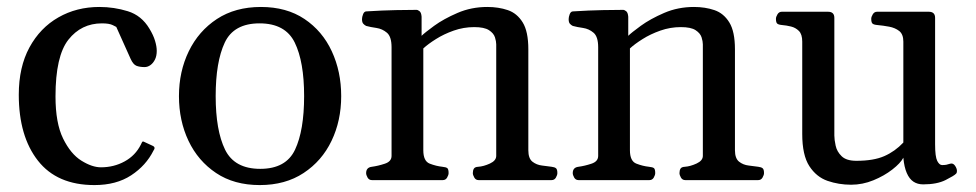

<svg xmlns="http://www.w3.org/2000/svg" viewBox="-20 -515 2790 549"><path d="M250 14.2Q143.1 14.2 88.4 -55.7Q33.7 -125.5 33.7 -244.1Q33.7 -323.2 64.2 -379.4Q94.7 -435.5 147 -465.3Q199.2 -495.1 264.2 -495.1Q306.2 -495.1 345.5 -482.9Q384.8 -470.7 407.2 -433.1Q418.5 -414.6 423.3 -398.4Q428.2 -382.3 428.2 -369.6Q428.2 -355 423.1 -344.7Q418 -334.5 410.2 -328.9Q402.3 -323.2 393.6 -323.2Q379.4 -323.2 370.1 -326.9Q360.8 -330.6 353.5 -346.7L312.5 -438Q312.5 -438 302.5 -443.1Q292.5 -448.2 271.5 -448.2Q212.4 -448.2 175.5 -401.4Q138.7 -354.5 138.7 -239.3Q138.7 -163.1 160.4 -118.9Q182.1 -74.7 212.6 -55.7Q243.2 -36.6 268.6 -36.6Q305.7 -36.6 336.4 -53.5Q367.2 -70.3 382.8 -101.6Q384.3 -104.5 386 -108.2Q387.7 -111.8 392.1 -109.4L416.5 -98.1Q421.9 -95.7 421.9 -91.8Q421.9 -89.8 420.9 -87.9Q419.9 -85.9 418.9 -84.5Q397.5 -41.5 355 -13.7Q312.5 14.2 250 14.2Z M491.7 -240.2Q491.7 -310.5 519.8 -368.4Q547.9 -426.3 600.3 -460.7Q652.8 -495.1 726.1 -495.1Q799.3 -495.1 850.6 -460.7Q901.9 -426.3 928.7 -368.4Q955.6 -310.5 955.6 -240.2Q955.6 -169.9 928 -112.3Q900.4 -54.7 848.1 -20.3Q795.9 14.2 722.7 14.2Q649.4 14.2 597.9 -20.3Q546.4 -54.7 519 -112.3Q491.7 -169.9 491.7 -240.2ZM596.7 -240.2Q596.7 -142.1 623.5 -87.2Q650.4 -32.2 724.1 -32.2Q797.9 -32.2 823.7 -87.2Q849.6 -142.1 849.6 -240.2Q849.6 -338.4 822.8 -393.3Q795.9 -448.2 722.2 -448.2Q648.4 -448.2 622.6 -393.1Q596.7 -337.9 596.7 -240.2Z M1043.5 0Q1035.2 0 1031 -7.3Q1026.9 -14.6 1026.9 -20Q1026.9 -36.1 1043 -38.1Q1061 -40.5 1080.3 -46.9Q1099.6 -53.2 1099.6 -69.3V-379.9Q1099.6 -410.2 1086.4 -421.4Q1073.2 -432.6 1056.2 -435.1Q1039.1 -437.5 1026.9 -440.9Q1022 -443.4 1018.6 -447.3Q1015.1 -451.2 1015.1 -460.4Q1015.1 -466.3 1018.1 -474.1Q1021 -481.9 1026.9 -482.4Q1074.2 -485.4 1112.5 -486.1Q1150.9 -486.8 1170.9 -486.8Q1174.8 -486.8 1179.7 -482.9Q1184.6 -479 1185.5 -467.3V-412.6Q1194.3 -421.4 1221.4 -441.2Q1248.5 -460.9 1288.1 -478Q1327.6 -495.1 1373.5 -495.1Q1405.3 -495.1 1431.9 -486.1Q1458.5 -477.1 1474.6 -450.9Q1490.7 -424.8 1490.7 -374V-85.4Q1490.7 -62 1502.4 -52.7Q1514.2 -43.5 1529.8 -41.7Q1545.4 -40 1557.6 -38.1Q1565.9 -37.1 1569.8 -33.9Q1573.7 -30.8 1573.7 -20Q1573.7 -14.6 1569.6 -7.3Q1565.4 0 1557.1 0H1348.6Q1340.3 0 1336.2 -7.3Q1332 -14.6 1332 -20Q1332 -27.8 1335 -32.7Q1337.9 -37.6 1347.2 -38.1Q1362.8 -39.1 1380.9 -47.4Q1398.9 -55.7 1398.9 -69.3V-388.2Q1398.9 -396.5 1395.3 -408.2Q1391.6 -419.9 1378.2 -428.7Q1364.7 -437.5 1335.9 -437.5Q1305.7 -437.5 1277.3 -427.5Q1249 -417.5 1226.6 -403.3Q1204.1 -389.2 1190.4 -376.5V-85.4Q1190.4 -54.2 1208.7 -47.1Q1227.1 -40 1245.1 -38.1Q1255.4 -37.1 1259 -34.2Q1262.7 -31.2 1262.7 -20Q1262.7 -14.6 1258.5 -7.3Q1254.4 0 1246.1 0Z M1634.3 0Q1626 0 1621.8 -7.3Q1617.7 -14.6 1617.7 -20Q1617.7 -36.1 1633.8 -38.1Q1651.9 -40.5 1671.1 -46.9Q1690.4 -53.2 1690.4 -69.3V-379.9Q1690.4 -410.2 1677.2 -421.4Q1664.1 -432.6 1647 -435.1Q1629.9 -437.5 1617.7 -440.9Q1612.8 -443.4 1609.4 -447.3Q1606 -451.2 1606 -460.4Q1606 -466.3 1608.9 -474.1Q1611.8 -481.9 1617.7 -482.4Q1665 -485.4 1703.4 -486.1Q1741.7 -486.8 1761.7 -486.8Q1765.6 -486.8 1770.5 -482.9Q1775.4 -479 1776.4 -467.3V-412.6Q1785.2 -421.4 1812.3 -441.2Q1839.4 -460.9 1878.9 -478Q1918.5 -495.1 1964.4 -495.1Q1996.1 -495.1 2022.7 -486.1Q2049.3 -477.1 2065.4 -450.9Q2081.5 -424.8 2081.5 -374V-85.4Q2081.5 -62 2093.3 -52.7Q2105 -43.5 2120.6 -41.7Q2136.2 -40 2148.4 -38.1Q2156.7 -37.1 2160.6 -33.9Q2164.6 -30.8 2164.6 -20Q2164.6 -14.6 2160.4 -7.3Q2156.2 0 2147.9 0H1939.5Q1931.2 0 1927 -7.3Q1922.9 -14.6 1922.9 -20Q1922.9 -27.8 1925.8 -32.7Q1928.7 -37.6 1938 -38.1Q1953.6 -39.1 1971.7 -47.4Q1989.7 -55.7 1989.7 -69.3V-388.2Q1989.7 -396.5 1986.1 -408.2Q1982.4 -419.9 1969 -428.7Q1955.6 -437.5 1926.8 -437.5Q1896.5 -437.5 1868.2 -427.5Q1839.8 -417.5 1817.4 -403.3Q1794.9 -389.2 1781.2 -376.5V-85.4Q1781.2 -54.2 1799.6 -47.1Q1817.9 -40 1835.9 -38.1Q1846.2 -37.1 1849.9 -34.2Q1853.5 -31.2 1853.5 -20Q1853.5 -14.6 1849.4 -7.3Q1845.2 0 1836.9 0Z M2413.6 13.2Q2378.4 13.2 2346.4 2.2Q2314.5 -8.8 2294.2 -40Q2273.9 -71.3 2273.9 -131.8V-396Q2273.9 -417 2264.4 -426.5Q2254.9 -436 2241.7 -439.2Q2228.5 -442.4 2216.3 -443.4Q2206.1 -444.3 2202.4 -447.5Q2198.7 -450.7 2198.7 -461.4Q2198.7 -466.8 2203.1 -474.1Q2207.5 -481.4 2215.3 -481.4H2347.7Q2365.7 -481.4 2365.7 -463.9V-127.4Q2365.7 -115.7 2369.4 -98.6Q2373 -81.5 2386.5 -68.4Q2399.9 -55.2 2428.7 -55.2Q2478 -55.2 2508.5 -68.6Q2539.1 -82 2563 -107.4V-396Q2563 -417 2551.3 -426.3Q2539.6 -435.5 2522.5 -438.7Q2505.4 -441.9 2488.8 -443.4Q2478.5 -444.3 2474.9 -447.5Q2471.2 -450.7 2471.2 -461.4Q2471.2 -466.8 2475.6 -474.1Q2480 -481.4 2487.8 -481.4H2635.7Q2653.8 -481.4 2653.8 -463.9V-102.5Q2653.8 -66.9 2659.9 -54.9Q2666 -43 2673.8 -43Q2680.7 -43 2685.8 -43.9Q2690.9 -44.9 2696.8 -46.9Q2705.1 -49.3 2710.7 -41.3Q2716.3 -33.2 2716.3 -25.9Q2716.3 -20.5 2713.4 -18.1Q2708.5 -12.7 2683.8 -0.2Q2659.2 12.2 2619.6 12.2Q2603.5 12.2 2591.8 4.4Q2580.1 -3.4 2572.8 -20.3Q2565.4 -37.1 2563 -64Q2554.7 -48.3 2531.5 -30.3Q2508.3 -12.2 2477.3 0.5Q2446.3 13.2 2413.6 13.2Z"/></svg>

Font: Gelasio
Style: Regular
Weight: 400
Designer: Eben Sorkin
Foundry: Eben Sorkin
Version: Version 1.008